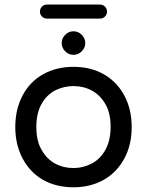

<svg xmlns="http://www.w3.org/2000/svg" viewBox="-20 -797 634 828"><path d="M165 -21.5Q108.4 -54.7 77.1 -114.3Q45.9 -173.8 45.9 -249Q45.9 -325.2 77.1 -384.8Q108.4 -444.3 165.5 -476.6Q222.7 -508.8 296.9 -508.8Q371.1 -508.8 427.7 -476.6Q485.4 -443.4 516.6 -384.3Q547.9 -325.2 547.9 -249Q547.9 -172.9 516.6 -114.3Q484.4 -53.7 427.2 -21.5Q370.1 10.7 296.9 10.7Q222.7 10.7 165 -21.5ZM374 -90.8Q412.1 -110.4 434.6 -150.9Q457 -191.4 457 -250Q457 -311.5 433.6 -349.6Q412.1 -386.7 376.5 -406.2Q340.8 -425.8 296.9 -425.8Q256.8 -425.8 219.7 -408.2Q181.6 -388.7 159.2 -348.6Q136.7 -308.6 136.7 -250Q136.7 -187.5 160.2 -149.4Q181.6 -111.3 217.3 -91.8Q252.9 -72.3 296.9 -72.3Q336.9 -72.3 374 -90.8ZM246.1 -611.3Q246.1 -631.8 261.2 -647Q276.4 -662.1 296.9 -662.1Q317.4 -662.1 332.5 -647Q347.7 -631.8 347.7 -611.3Q347.7 -590.8 332.5 -575.7Q317.4 -560.5 296.9 -560.5Q276.4 -560.5 261.2 -575.7Q246.1 -590.8 246.1 -611.3ZM152.3 -747.1Q152.3 -759.8 161.1 -768.6Q169.9 -777.3 182.6 -777.3H411.1Q423.8 -777.3 432.6 -768.6Q441.4 -759.8 441.4 -747.1Q441.4 -734.4 432.6 -725.6Q423.8 -716.8 411.1 -716.8H182.6Q169.9 -716.8 161.1 -725.6Q152.3 -734.4 152.3 -747.1Z"/></svg>

Font: jf-openhuninn-2.1
Style: Regular
Weight: 400
Designer: [Kosugi Maru]
Designed by MOTOYA      

[Varela Round]
Joe Prince (Latin component); Avraham Cornfeld (Hebrew component)
Foundry: justfont Co., Ltd.
Version: 2.1